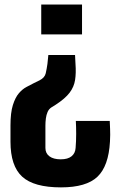

<svg xmlns="http://www.w3.org/2000/svg" viewBox="-20 -620 536 852"><path d="M250.5 211.5Q130.5 211.5 78.5 164Q26.5 116.5 26.5 8.5Q26.5 -0.5 26.5 -12.2Q26.5 -24 26.5 -37Q26.5 -50 26.5 -63Q26.5 -120 37.2 -154Q48 -188 64 -206.5Q80 -225 97.8 -234.2Q115.5 -243.5 129 -250.5L155.5 -263.5Q178.5 -275 183 -295Q187.5 -315 190.5 -336.5L194.5 -376H313L315 -336.5Q318 -296 313.2 -265.2Q308.5 -234.5 288.8 -208.5Q269 -182.5 227.5 -155.5L209 -144Q197 -136.5 191.2 -123.2Q185.5 -110 183.5 -94Q181.5 -78 181.5 -63V36.5Q181.5 60.5 199.5 73.8Q217.5 87 249.5 87Q281 87 297.5 73.5Q314 60 315.5 36.5Q318 6 318 -26Q318 -58 316.5 -83.5H467Q468 -61.5 468.5 -47.8Q469 -34 469 -21.8Q469 -9.5 468 8.5Q462 117 412.5 164.2Q363 211.5 250.5 211.5ZM163 -467.5V-600H344V-467.5Z"/></svg>

Font: Big Shoulders Thin ExtraBold
Style: Regular
Weight: 800
Version: Version 2.002